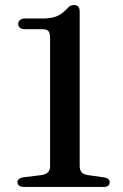

<svg xmlns="http://www.w3.org/2000/svg" viewBox="-20 -739 488 759"><path d="M79.5 -623.5H147.5Q164.5 -623.5 171.2 -616.2Q178 -609 178 -588.5V-82.5Q178 -66.5 169.5 -58Q161 -49.5 145 -47L71.5 -38Q49 -34 49 -18.5Q49 -10 55.8 -5Q62.5 0 75 0H390Q402 0 407.8 -4.8Q413.5 -9.5 413.5 -18Q413.5 -34 393 -37.5L327 -47Q310 -49.5 302.5 -58.2Q295 -67 295 -82.5V-694Q295 -719 273 -719Q264.5 -719 258 -715.8Q251.5 -712.5 245 -704.5Q224.5 -683 204.2 -674.8Q184 -666.5 154 -666H80Q67 -666 59.5 -660.2Q52 -654.5 52 -645Q52 -634.5 58.8 -629Q65.5 -623.5 79.5 -623.5Z"/></svg>

Font: Fraunces
Style: Regular
Weight: 400
Version: Version 1.000;[b76b70a41]